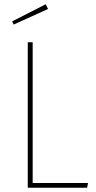

<svg xmlns="http://www.w3.org/2000/svg" viewBox="-20 -879 451 899"><path d="M133 -681V-22H392L388 0H110V-681ZM194 -859 205 -837 44 -764 37 -779Z"/></svg>

Font: Fira Sans Condensed Thin
Style: Regular
Weight: 250
Width: 3
Designer: Carrois Corporate & Edenspiekermann AG
Foundry: Carrois Corporate GbR & Edenspiekermann AG
Version: Version 4.203